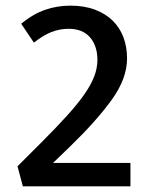

<svg xmlns="http://www.w3.org/2000/svg" viewBox="-20 -660 525 680"><path d="M223 -558Q191 -558 162 -546.5Q133 -535 100 -509L55 -576Q98 -611 140.5 -625.5Q183 -640 229 -640Q279 -640 317 -625.5Q355 -611 380 -586Q405 -561 417.5 -527Q430 -493 430 -453Q430 -382 376 -307Q322 -232 228 -141L168 -83H442V0H61L42 -71L128 -157Q181 -210 218.5 -251.5Q256 -293 279.5 -327Q303 -361 314 -390Q325 -419 325 -448Q325 -497 299 -527.5Q273 -558 223 -558Z"/></svg>

Font: Mukta Vaani Medium
Style: Regular
Weight: 500
Designer: Noopur Datye, Girish Dalvi, Yashodeep Gholap, Pallavi Karambelkar
Foundry: Ek Type
Version: Version 2.538;PS 1.000;hotconv 16.6.51;makeotf.lib2.5.65220;